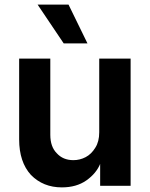

<svg xmlns="http://www.w3.org/2000/svg" viewBox="-20 -802 648 832"><path d="M546 -548V3H414V-94H415Q398 -51 354 -20Q311 10 248 10Q167 10 114 -44Q63 -100 63 -198V-548H198V-218Q198 -166 226 -138Q253 -108 298 -108Q326 -108 351 -121Q376 -134 393 -162Q410 -188 410 -229V-548ZM277 -782 359 -614H256L143 -782Z"/></svg>

Font: Sinter Bold
Style: Regular
Weight: 700
Foundry: Adobe & rsms
Version: Version 1.000